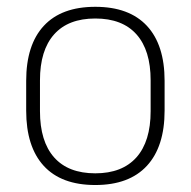

<svg xmlns="http://www.w3.org/2000/svg" viewBox="-20 -518 546 550"><path d="M253 12Q155.5 12 105.2 -43Q55 -98 55 -201V-286.5Q55 -389.5 105.5 -444Q156 -498.5 253 -498.5Q350 -498.5 400.8 -444Q451.5 -389.5 451.5 -286.5V-201Q451.5 -98 400.8 -43Q350 12 253 12ZM253 -21.5Q330 -21.5 370.8 -67.2Q411.5 -113 411.5 -199.5V-288Q411.5 -374 371 -419.5Q330.5 -465 253 -465Q175.5 -465 135 -419.5Q94.5 -374 94.5 -288V-199.5Q94.5 -113 135 -67.2Q175.5 -21.5 253 -21.5Z"/></svg>

Font: Anek Kannada ExtraLight
Style: Regular
Weight: 250
Version: Version 1.003